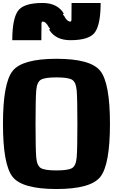

<svg xmlns="http://www.w3.org/2000/svg" viewBox="-20 -1270 884 1290"><path d="M500 -437.5Q500 -609.4 495.1 -664.1Q490.2 -718.8 463.9 -734.4Q437.5 -750 359.4 -750Q281.2 -750 254.9 -734.4Q228.5 -718.8 223.6 -664.1Q218.8 -609.4 218.8 -437.5Q218.8 -265.6 223.6 -210.9Q228.5 -156.2 254.9 -140.6Q281.2 -125 359.4 -125Q437.5 -125 463.9 -140.6Q490.2 -156.2 495.1 -210.9Q500 -265.6 500 -437.5ZM718.8 -437.5Q718.8 -164.1 654.3 -82Q589.8 0 359.4 0Q128.9 0 64.5 -82Q0 -164.1 0 -437.5Q0 -710.9 64.5 -793Q128.9 -875 359.4 -875Q589.8 -875 654.3 -793Q718.8 -710.9 718.8 -437.5ZM257.8 -1000H62.5Q62.5 -1140.6 99.6 -1195.3Q136.7 -1250 265.6 -1250Q365.2 -1250 408.2 -1179.7Q408.2 -1179.7 402.3 -1171.9Q410.2 -1164.1 410.2 -1164.1Q429.7 -1125 453.1 -1125Q459 -1125 460 -1134.8Q460.9 -1144.5 460.9 -1250H656.2Q656.2 -1109.4 619.1 -1054.7Q582 -1000 453.1 -1000Q353.5 -1000 310.5 -1070.3Q310.5 -1070.3 316.4 -1078.1Q308.6 -1085.9 308.6 -1085.9Q289.1 -1125 265.6 -1125Q259.8 -1125 258.8 -1115.2Q257.8 -1105.5 257.8 -1000Z"/></svg>

Font: CraftyPE
Style: Regular
Weight: 400
Designer: Erek Butcher
Foundry: Haunted Coop
Version: Version 0.018;April 4, 2024;FontCreator 15.0.0.2962 64-bit